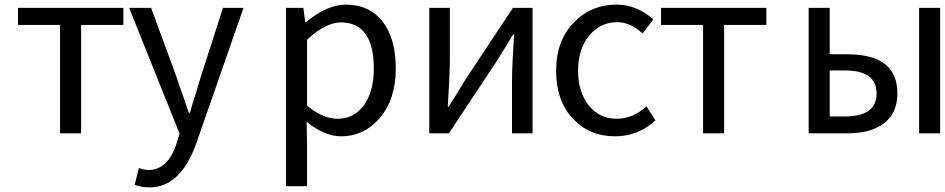

<svg xmlns="http://www.w3.org/2000/svg" viewBox="-20 -577 4089 831"><path d="M240 0V-469H58V-543H514V-469H331V0Z M563 223 581 150Q591 154 600 156Q614 159 622 159Q707 159 745 42L757 1L539 -543H634L745 -241L751 -223L757 -204L771 -166Q776 -150 785 -124Q794 -98 797 -89H802L813 -127L825 -165Q848 -240 848 -241L945 -543H1034L829 45Q761 234 627 234Q591 234 563 223Z M1218 229V-543H1293L1301 -481H1304Q1396 -557 1477 -557Q1580 -557 1638 -481Q1693 -408 1693 -280Q1693 -147 1622 -64Q1554 13 1457 13Q1384 13 1307 -50L1309 45V229ZM1554 -120Q1598 -181 1598 -279Q1598 -480 1455 -480Q1390 -480 1309 -405V-120Q1376 -63 1442 -63Q1510 -63 1554 -120Z M1838 0V-543H1927V-316Q1927 -282 1924 -221L1921 -169L1918 -116H1922Q1954 -165 1994 -232L2200 -543H2285V0H2196V-227Q2196 -264 2199 -322L2202 -375L2205 -428H2201L2193 -415L2184 -400L2165 -369Q2147 -339 2129 -311L1923 0Z M2461 -62Q2387 -139 2387 -271Q2387 -403 2466 -482Q2539 -557 2649 -557Q2735 -557 2808 -493L2761 -432Q2708 -481 2652 -481Q2578 -481 2530 -423Q2482 -364 2482 -271Q2482 -178 2529 -120Q2575 -63 2650 -63Q2719 -63 2778 -117L2817 -56Q2742 13 2642 13Q2532 13 2461 -62Z M3023 0V-469H2841V-543H3297V-469H3114V0Z M3480 0V-543H3571V-342H3648Q3864 -342 3864 -173Q3864 -86 3804 -42Q3748 0 3648 0ZM3571 -73H3638Q3774 -73 3774 -173Q3774 -272 3638 -272H3571ZM3958 0V-543H4049V0Z"/></svg>

Font: Source Han Sans Regular
Style: Regular
Weight: 400
Designer: Ryoko NISHIZUKA  (kana & ideographs); Paul D. Hunt (Latin, Greek & Cyrillic); Wenlong ZHANG  (bopomofo); Sandoll Communi
Foundry: Adobe Systems Incorporated
Version: Version 1.00 January 18, 2024, initial release